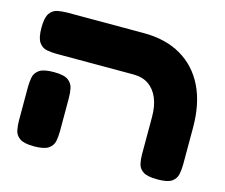

<svg xmlns="http://www.w3.org/2000/svg" viewBox="-88 -703 970 829"><g transform="rotate(15 397.0 -288.5)"><path d="M678 9Q633 9 614 -3.5Q595 -16 590.5 -36Q586 -56 586 -77V-245Q586 -295 571 -330Q556 -365 528.5 -383.5Q501 -402 461 -402H118Q95 -402 73.5 -406Q52 -410 38.5 -429.5Q25 -449 25 -494Q25 -540 38.5 -559Q52 -578 73.5 -582Q95 -586 117 -586H458Q556 -586 625.5 -545.5Q695 -505 732 -429.5Q769 -354 769 -247V-84Q769 -61 765 -39.5Q761 -18 742.5 -4.5Q724 9 678 9ZM126 9Q81 9 62 -4.5Q43 -18 39 -39.5Q35 -61 35 -83V-232Q35 -254 39 -275Q43 -296 62 -309.5Q81 -323 127 -323Q173 -323 191.5 -309Q210 -295 214 -274Q218 -253 218 -231V-82Q218 -60 214 -39Q210 -18 191 -4.5Q172 9 126 9Z"/></g></svg>

Font: Fredoka Expanded
Style: Bold
Weight: 700
Width: 7
Designer: Ben Nathan
Foundry: Milena B. Brandão, Ben Nathan
Version: Version 2.001